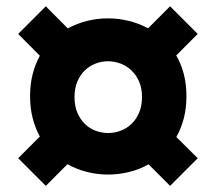

<svg xmlns="http://www.w3.org/2000/svg" viewBox="-20 -776 691 614"><path d="M576.2 -468.8Q576.2 -429.2 567.6 -397Q559.1 -364.7 543.9 -337.9L612.3 -270L523.9 -181.6L455.1 -250.5Q425.3 -233.9 392.3 -225.8Q359.4 -217.8 325.2 -217.8Q291.5 -217.8 258.3 -226.1Q225.1 -234.4 195.8 -251L126.5 -181.6L38.1 -270L107.4 -339.4Q92.8 -365.7 84.5 -398.2Q76.2 -430.7 76.2 -468.8Q76.2 -506.8 84.5 -539.1Q92.8 -571.3 107.4 -597.7L38.1 -667.5L126.5 -755.9L196.8 -685.1Q226.1 -701.2 258.8 -709.2Q291.5 -717.3 325.2 -717.3Q358.9 -717.3 391.6 -709.2Q424.3 -701.2 453.6 -685.5L523.9 -755.9L612.3 -667.5L543.5 -598.6Q559.1 -572.3 567.6 -539.8Q576.2 -507.3 576.2 -468.8ZM434.1 -465.8Q434.1 -494.1 424.8 -515.4Q415.5 -536.6 400.1 -551Q384.8 -565.4 365.2 -572.8Q345.7 -580.1 325.2 -580.1Q305.2 -580.1 285.9 -572.8Q266.6 -565.4 251.7 -551.3Q236.8 -537.1 227.5 -515.6Q218.3 -494.1 218.3 -465.8Q218.3 -437 227.5 -415.3Q236.8 -393.6 252 -379.2Q267.1 -364.7 286.4 -357.7Q305.7 -350.6 325.7 -350.6Q346.2 -350.6 365.7 -357.9Q385.3 -365.2 400.4 -379.6Q415.5 -394 424.8 -415.5Q434.1 -437 434.1 -465.8Z"/></svg>

Font: Holtwood One SC
Style: Regular
Weight: 400
Version: Version 1.000